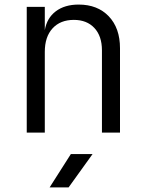

<svg xmlns="http://www.w3.org/2000/svg" viewBox="-20 -580 640 840"><path d="M505 -369V0H426V-360Q426 -422 393 -457.5Q360 -493 303 -493Q244 -493 210 -456Q176 -419 176 -353V0H97V-550H176V-448Q185 -501 224 -530.5Q263 -560 324 -560Q407 -560 456 -508.5Q505 -457 505 -369ZM280 240H197L290 94H385Z"/></svg>

Font: JetBrains Mono Semi Light
Style: Regular
Weight: 350
Monospace: yes
Designer: Philipp Nurullin, Konstantin Bulenkov
Foundry: JetBrains
Version: 2.002